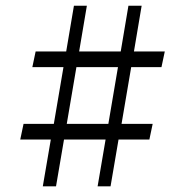

<svg xmlns="http://www.w3.org/2000/svg" viewBox="-20 -704 656 681"><path d="M288.1 -683.6 260.7 -521.5H408.2L435.5 -683.6H482.4L455.1 -521.5H564.5L552.7 -465.8H445.3L411.1 -264.6H521.5L509.8 -209H400.4L372.1 -43H326.2L354.5 -209H207L178.7 -43H131.8L160.2 -209H51.8L63.5 -264.6H170.9L205.1 -465.8H94.7L106.4 -521.5H214.8L242.2 -683.6ZM251 -465.8 216.8 -264.6H364.3L398.4 -465.8Z"/></svg>

Font: Subtext
Style: Regular
Weight: 400
Designer: Christopher J. Fynn
Foundry: Christopher J. Fynn for DDC
Version: Version 1.000 preliminary